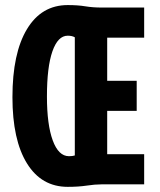

<svg xmlns="http://www.w3.org/2000/svg" viewBox="-20 -723 626 753"><path d="M245.6 9.8Q142.6 9.8 85.7 -82.3Q28.8 -174.3 28.8 -341.8Q28.8 -514.2 85.7 -608.6Q142.6 -703.1 245.6 -703.1Q285.6 -703.1 314.9 -698.2Q344.2 -693.4 378.4 -693.4H400.4V0H378.4Q352.5 0 320.1 4.9Q287.6 9.8 245.6 9.8ZM301.3 0V-118.2H545.4V0ZM250.5 -110.4Q264.2 -110.4 273.4 -113.3V-576.7Q262.7 -583 245.6 -583Q207 -583 185.5 -521.5Q164.1 -460 164.1 -344.7Q164.1 -234.4 186.8 -172.4Q209.5 -110.4 250.5 -110.4ZM311 -288.1V-406.2H516.1V-288.1ZM296.4 -575.2V-693.4H545.4V-575.2Z"/></svg>

Font: Cascadia Code
Style: Regular
Weight: 400
Monospace: yes
Designer: Aaron Bell
Foundry: Saja Typeworks
Version: Version 2106.017